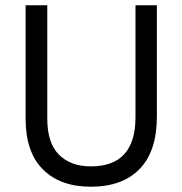

<svg xmlns="http://www.w3.org/2000/svg" viewBox="-20 -697 691 727"><path d="M574 -256Q574 -124 508.5 -57Q443 10 324 10Q208 10 142.5 -55.5Q77 -121 77 -247V-677H159V-248Q159 -155 203.5 -111Q248 -67 324 -67Q493 -67 493 -253V-677H574Z"/></svg>

Font: Hind Siliguri Fixed
Style: Regular
Weight: 400
Designer: Jyotish Sonowal
Foundry: Indian Type Foundry
Version: Version 1.001;October 28, 2021;FontCreator 12.0.0.2565 64-bi